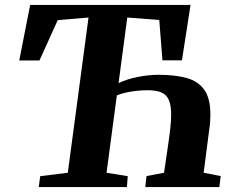

<svg xmlns="http://www.w3.org/2000/svg" viewBox="-20 -763 956 783"><path d="M138 0 144 -44.5 256.5 -58.5 341 -691.5 215.5 -681 141 -516.5H58.5L103 -743H757L722 -517H642.5L629.5 -681.5L499 -691.5L463.5 -424Q498.5 -441 543.2 -449.5Q588 -458 626 -458Q693.5 -458 740.8 -445Q788 -432 813 -397Q838 -362 838 -296Q838 -282.5 837 -267.5Q836 -252.5 833.5 -236L810.5 -58.5L880 -45L874.5 0H572.5L577.5 -45L649 -58.5L665 -167.5Q671 -208 674.5 -239.8Q678 -271.5 678 -296Q678 -333 668.8 -354.8Q659.5 -376.5 638.5 -385.8Q617.5 -395 582 -395Q562.5 -395 539.5 -392.8Q516.5 -390.5 494.8 -385.8Q473 -381 456.5 -374L414.5 -58.5L501 -44.5L497.5 0Z"/></svg>

Font: Merriweather 36pt ExtraBold
Style: Italic
Weight: 800
Italic angle: -7.8°
Version: Version 2.101